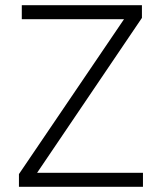

<svg xmlns="http://www.w3.org/2000/svg" viewBox="-20 -720 618 740"><path d="M53 0V-49L458 -646H64V-700H527V-651L123 -54H531V0Z"/></svg>

Font: Geologica Roman Thin
Style: Regular
Weight: 250
Designer: Sindre Bremnes, Frode Helland
Foundry: Monokrom Skriftforlag AS
Version: Version 1.010;gftools[0.9.28]